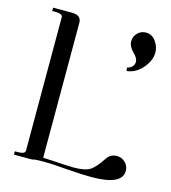

<svg xmlns="http://www.w3.org/2000/svg" viewBox="-102 -743 744 833"><g transform="rotate(15 270.5 -326.5)"><path d="M413 -477 411 -492Q423 -494 432.5 -503Q442 -512 442 -526Q442 -542 420.5 -563Q399 -584 399 -607Q399 -629 414.5 -644.5Q430 -660 452 -660Q479 -660 496 -636.5Q513 -613 513 -587Q513 -550 483 -515.5Q453 -481 413 -477ZM81 -630Q81 -645 47 -645H34V-660H119Q161 -660 161 -626V-20Q193 -18 224 -16.5Q255 -15 270.5 -14Q286 -13 298 -13Q351 -13 373.5 -28Q396 -43 424 -86Q440 -110 469 -110Q491 -110 506.5 -94.5Q522 -79 522 -57Q522 7 385 7Q340 7 275 2Q209 -4 162 -4Q126 -4 117 0H35V-15H48Q81 -15 81 -30Z"/></g></svg>

Font: kawoszeh
Style: Medium
Weight: 500
Version: Version 000.030